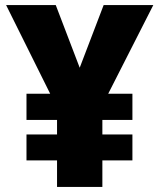

<svg xmlns="http://www.w3.org/2000/svg" viewBox="-20 -734 626 754"><path d="M293 -468 387 -714H582L405 -366H500V-263H382V-206H500V-104H382V0H204V-104H84V-206H204V-263H84V-366H177L4 -714H199Z"/></svg>

Font: Noto Sans Hebrew Black
Style: Regular
Weight: 900
Designer: Monotype Design Team
Foundry: Monotype Imaging Inc.
Version: Version 2.003